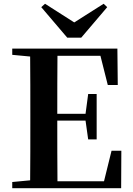

<svg xmlns="http://www.w3.org/2000/svg" viewBox="-20 -999 706 1019"><path d="M219 -979 199 -961 337 -799H411L549 -961L530 -979L374 -880ZM552 -548H605L603 -741H45V-708L140 -699C141 -597 141 -496 141 -394V-346C141 -243 141 -141 140 -42L45 -33V0H623L624 -199H572L532 -37H285C284 -140 284 -245 284 -359H434L448 -259H493V-500H448L434 -395H284C284 -502 284 -604 285 -703H513Z"/></svg>

Font: Noto Serif CJK KR
Style: Bold
Weight: 700
Designer: Ryoko NISHIZUKA 西塚涼子 (kana & ideographs); Frank Grießhammer (Latin, Greek & Cyrillic); Wenlong ZHANG 张文龙 (bopomofo); San
Foundry: Adobe
Version: Version 2.001;hotconv 1.1.0;makeotfexe 2.6.0